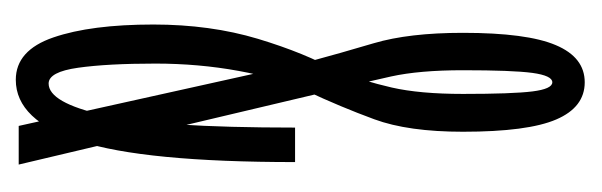

<svg xmlns="http://www.w3.org/2000/svg" viewBox="-266 -454 724 231"><g transform="rotate(90 95.5 -339.0)"><path d="M76.5 3.5Q125.5 3.5 150.5 -74Q175.5 -151.5 175.5 -332.5H134Q134 -168.5 119 -102.2Q104 -36 81 -36Q67 -36 62 -71.5Q57 -107 57 -164.5Q57 -216.5 65.8 -264.5Q74.5 -312.5 90 -346.5Q109 -387 124 -427.8Q139 -468.5 139 -534.5Q139 -612.5 124.2 -646.8Q109.5 -681 79.5 -681Q49.5 -681 34.8 -646.2Q20 -611.5 20 -534.5Q20 -469.5 32.5 -427.2Q45 -385 54 -351.5L132 0H178.5L87 -386.5Q80 -414 72.5 -448Q65 -482 65 -534.5Q65 -594 68.2 -618Q71.5 -642 79.5 -642Q87.5 -642 90.5 -618Q93.5 -594 93.5 -534.5Q93.5 -482.5 85.8 -448.8Q78 -415 66 -383Q44.5 -345 27.2 -287.8Q10 -230.5 10 -162Q10 -87 25.5 -41.8Q41 3.5 76.5 3.5Z"/></g></svg>

Font: Anybody UltraCondensed Light
Style: Regular
Weight: 300
Width: 1
Version: Version 1.113;gftools[0.9.25]